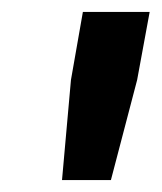

<svg xmlns="http://www.w3.org/2000/svg" viewBox="-20 -720 271 322"><path d="M84 -418H166L210 -586L231 -700H119L99 -586Z"/></svg>

Font: Fixel Display 20240404 SemiBold
Style: Italic
Weight: 600
Italic angle: -10°
Designer: AlfaBravo + MacPaw
Foundry: Kyrylo Tkachov, Marchela Mozhyna, Serhii Makarenko, Maria Weinstein, Zakhar Kryvoshyya
Version: Version 1.211;Glyphs 3.2 (3225)